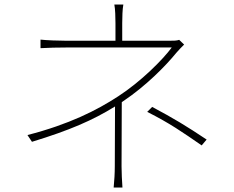

<svg xmlns="http://www.w3.org/2000/svg" viewBox="-20 -805 1040 853"><path d="M876 -159 898 -185C808 -245 752 -279 656 -330L634 -308C735 -257 789 -219 876 -159ZM798 -607 776 -628C766 -624 749 -624 733 -624H523V-702C523 -726 524 -765 528 -785H488C492 -765 493 -726 493 -702V-624H274C241 -624 186 -626 160 -629V-591C189 -593 241 -594 274 -594C322 -594 703 -594 743 -594C704 -541 607 -443 505 -377C410 -315 288 -253 102 -205L122 -175C289 -226 393 -271 491 -332L490 -66C490 -35 488 -3 485 28H524C522 -3 520 -35 520 -66L521 -351L528 -356C627 -422 716 -512 763 -570C774 -583 787 -596 798 -607Z"/></svg>

Font: Harano Aji Gothic K1 ExtraLight
Style: Regular
Weight: 250
Foundry: Masamichi Hosoda
Version: HaranoAjiGothicK1-ExtraLight version 20230610;ttx 4.39.4